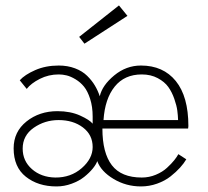

<svg xmlns="http://www.w3.org/2000/svg" viewBox="-20 -658 746 690"><path d="M283.5 -501 264.5 -525.5 407.5 -638.5 438 -601ZM183 12Q117 12 73 -22.8Q29 -57.5 29 -125Q29 -184.5 75.2 -221.5Q121.5 -258.5 186.5 -258.5Q233 -258.5 267.8 -242.8Q302.5 -227 313 -213.5V-239Q313 -274.5 304 -302.5Q295 -330.5 282 -346.5Q269 -362.5 251.5 -373Q234 -383.5 219.5 -387Q205 -390.5 191 -390.5Q154.5 -390.5 123 -374.5Q91.5 -358.5 76 -338.5L51 -369.5Q69 -389.5 106.5 -406Q144 -422.5 191 -422.5Q223 -422.5 249.5 -412.5Q276 -402.5 293.2 -385.5Q310.5 -368.5 321.2 -350.2Q332 -332 338.5 -312Q347.5 -351.5 390.5 -387Q433.5 -422.5 486.5 -422.5Q566.5 -422.5 611.8 -366.8Q657 -311 657 -205Q657 -202 656.5 -200.2Q656 -198.5 656 -196H348Q348 -108.5 382 -64.2Q416 -20 489.5 -20Q516 -20 540 -30Q564 -40 580.2 -55Q596.5 -70 606.2 -82.2Q616 -94.5 621 -104L649.5 -85.5Q641 -71 627 -55.5Q613 -40 592.8 -24Q572.5 -8 544.5 2Q516.5 12 486.5 12Q433 12 388 -15Q343 -42 329.5 -79Q325.5 -67 313.2 -52Q301 -37 282.5 -22.2Q264 -7.5 237.5 2.2Q211 12 183 12ZM352 -226.5H620Q619.5 -243 617.2 -260.5Q615 -278 606.5 -302.5Q598 -327 584.8 -345.5Q571.5 -364 546.8 -377.2Q522 -390.5 489.5 -390.5Q427.5 -390.5 392.2 -346.8Q357 -303 352 -226.5ZM178.5 -20Q234.5 -19.5 273.8 -53.8Q313 -88 313 -129.5Q313 -173.5 278 -200Q243 -226.5 190.5 -226.5Q141 -226.5 101.2 -198.8Q61.5 -171 61.5 -124Q61.5 -79.5 94.8 -50.2Q128 -21 178.5 -20Z"/></svg>

Font: League Spartan ExtraLight
Style: Regular
Weight: 200
Foundry: The League of Moveable Type
Version: Version 2.002